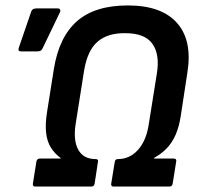

<svg xmlns="http://www.w3.org/2000/svg" viewBox="-20 -686 730 706"><path d="M110 0Q99 0 101 -11L114 -93Q117 -103 126 -103H203V-105Q181 -121 167 -143.5Q153 -166 149.5 -198Q146 -230 153 -274L178 -432Q197 -550 263 -608Q329 -666 450 -666Q574 -666 631 -601.5Q688 -537 669 -419L645 -262Q639 -221 626 -191Q613 -161 593 -140.5Q573 -120 546 -105V-103H618Q630 -103 628 -93L615 -11Q613 0 603 0H398Q387 0 389 -11L402 -91Q404 -101 413 -101Q457 -101 487.5 -135Q518 -169 527 -229L557 -417Q568 -487 540 -525.5Q512 -564 441 -564Q376 -565 338.5 -532.5Q301 -500 289 -425L258 -229Q249 -169 268 -135Q287 -101 332 -101Q343 -101 340 -90L328 -11Q326 0 316 0ZM57 -497Q45 -497 49 -510L95 -644Q99 -655 113 -655H193Q199 -655 201 -650.5Q203 -646 200 -640L136 -507Q133 -501 128 -499Q123 -497 117 -497Z"/></svg>

Font: Sofia Sans Semi Condensed
Style: Bold Italic
Weight: 700
Italic angle: -9°
Version: Version 4.100